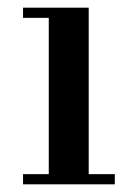

<svg xmlns="http://www.w3.org/2000/svg" viewBox="-20 -480 358 500"><path d="M211 -460V-26.5H279V0H40V-26.5H107V-433.5H40V-460Z"/></svg>

Font: Bodoni Moda 9pt Medium
Style: Regular
Weight: 500
Designer: Owen Earl
Foundry: indestructible type
Version: Version 2.005